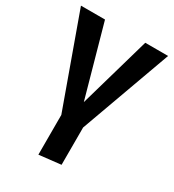

<svg xmlns="http://www.w3.org/2000/svg" viewBox="-180 -632 865 954"><g transform="rotate(30 252.0 -155.5)"><path d="M371 -529 254 -121 140 -529H2L189 -10V218L314 204V-10L502 -529Z"/></g></svg>

Font: Fira Sans Medium
Style: Regular
Weight: 500
Designer: Carrois Corporate & Edenspiekermann AG
Foundry: Carrois Corporate GbR & Edenspiekermann AG
Version: Version 4.203